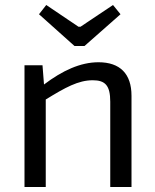

<svg xmlns="http://www.w3.org/2000/svg" viewBox="-20 -748 621 768"><path d="M278 -564H318L462 -691L432 -728L302 -641H294L165 -728L136 -691ZM150 -487H78V0H163V-350C241 -398 293 -427 351 -427C401 -427 421 -406 421 -341V0H506V-365C506 -453 460 -499 374 -499C302 -499 230 -466 156 -410Z"/></svg>

Font: SnT
Style: Regular
Weight: 400
Designer: Natanael Gama
Version: Version 1.001;PS 001.001;hotconv 1.0.70;makeotf.lib2.5.58329